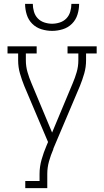

<svg xmlns="http://www.w3.org/2000/svg" viewBox="-20 -975 540 995"><path d="M111 0V-37H185V-74Q185 -111 195.5 -148Q206 -185 221 -220L229 -239L175 -366L106 -529Q93 -561 83.5 -594Q74 -627 74 -662V-698H19V-735H170V-698H114V-662Q114 -631 122.5 -601.5Q131 -572 143 -544L250 -288L357 -544Q369 -572 377.5 -601.5Q386 -631 386 -662V-698H330V-735H481V-698H426V-662Q426 -627 416.5 -594Q407 -561 394 -529L257 -206Q257 -205 256.5 -203.5Q256 -202 256 -201Q243 -171 234 -139Q225 -107 225 -74V0ZM250 -815Q222 -815 194.5 -823.5Q167 -832 147 -852Q127 -872 118.5 -899.5Q110 -927 110 -955H150Q150 -935 156 -914.5Q162 -894 176 -879.5Q190 -865 210 -858.5Q230 -852 250 -852Q270 -852 290 -858.5Q310 -865 324 -879.5Q338 -894 344 -914.5Q350 -935 350 -955H390Q390 -927 381.5 -899.5Q373 -872 353 -852Q333 -832 305.5 -823.5Q278 -815 250 -815Z"/></svg>

Font: Iosevka Curly Slab Extralight
Style: Regular
Weight: 200
Monospace: yes
Designer: Belleve Invis
Foundry: Belleve Invis
Version: Version 22.1.2; ttfautohint (v1.8.4)